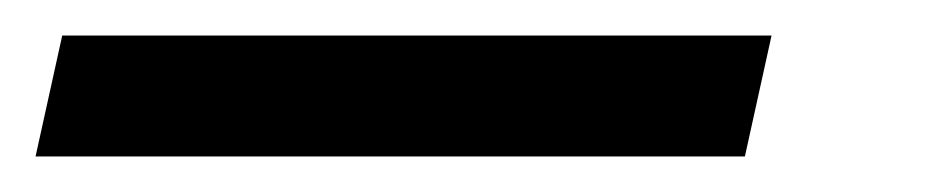

<svg xmlns="http://www.w3.org/2000/svg" viewBox="-111 70 529 108"><path d="M-91 158H308L323 90H-76Z"/></svg>

Font: Noto Sans SemiBold
Style: Italic
Weight: 600
Italic angle: -12°
Designer: Monotype Design Team
Foundry: Monotype Imaging Inc.
Version: Version 2.013